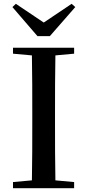

<svg xmlns="http://www.w3.org/2000/svg" viewBox="-20 -985 457 1005"><path d="M63 -965 45 -948 176 -796H241L374 -948L355 -965L209 -867ZM48 -704 147 -695C149 -595 149 -495 149 -393V-342C149 -241 149 -140 147 -41L48 -32V0H368V-32L270 -41C268 -141 268 -242 268 -343V-393C268 -494 268 -596 270 -695L368 -704V-735H48Z"/></svg>

Font: Noto Serif SC SemiBold
Style: Regular
Weight: 600
Designer: Ryoko NISHIZUKA 西塚涼子 (kana & ideographs); Frank Grießhammer (Latin, Greek & Cyrillic); Wenlong ZHANG 张文龙 (bopomofo); San
Foundry: Adobe
Version: Version 2.001;hotconv 1.1.0;makeotfexe 2.6.0